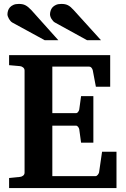

<svg xmlns="http://www.w3.org/2000/svg" viewBox="-20 -949 638 969"><path d="M25.9 0V-50.8L81.1 -56.2Q89.8 -57.1 96.9 -62.7Q104 -68.4 104 -78.1V-592.8Q104 -602.5 96.9 -608.4Q89.8 -614.3 81.1 -615.2L25.9 -620.1V-670.9H536.1V-511.2H463.9L448.2 -594.2Q446.3 -601.6 441.7 -607.2Q437 -612.8 430.2 -612.8H244.1V-377.9H362.8Q369.6 -377.9 374.3 -384.3Q378.9 -390.6 379.9 -396L389.2 -463.9H451.2V-229H389.2L379.9 -296.9Q378.9 -302.2 374.3 -308.6Q369.6 -314.9 362.8 -314.9H244.1V-60.1H461.9Q468.3 -60.1 473.6 -66.9Q479 -73.7 480 -79.1L495.1 -183.1H567.9V0ZM205.6 -746.1 43.5 -834.5Q38.1 -837.4 33.4 -842.5Q28.8 -847.7 25.4 -853.5Q22 -859.4 19.8 -865.5Q17.6 -871.6 17.6 -876.5Q17.6 -885.3 20.5 -894.8Q23.4 -904.3 30 -911.9Q36.6 -919.4 47.6 -924.3Q58.6 -929.2 74.7 -929.2Q85 -929.2 92.8 -927.7Q100.6 -926.3 107.9 -922.6Q115.2 -918.9 122.6 -912.8Q129.9 -906.7 138.7 -897.5L274.4 -746.1ZM419.4 -746.1 258.8 -834.5Q252.9 -837.4 248.3 -842.5Q243.7 -847.7 240 -853.5Q236.3 -859.4 234.4 -865.5Q232.4 -871.6 232.4 -876.5Q232.4 -885.3 235.4 -894.8Q238.3 -904.3 244.9 -911.9Q251.5 -919.4 262.5 -924.3Q273.4 -929.2 289.6 -929.2Q299.8 -929.2 307.6 -927.7Q315.4 -926.3 322.8 -922.6Q330.1 -918.9 337.2 -912.8Q344.2 -906.7 352.5 -897.5L489.7 -746.1Z"/></svg>

Font: Charis SIL
Style: Bold
Weight: 700
Foundry: SIL International
Version: Version 4.112